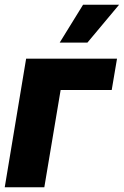

<svg xmlns="http://www.w3.org/2000/svg" viewBox="-25 -795 525 815"><path d="M471.7 -545.9 449.2 -413.1H232.4L163.1 0H-4.9L85.9 -545.9ZM228.5 -614.3 327.6 -774.9H480.5L346.2 -614.3Z"/></svg>

Font: Inter Tight ExtraBold
Style: Italic
Weight: 800
Italic angle: -9.39999°
Designer: Rasmus Andersson
Foundry: rsms
Version: Version 3.004